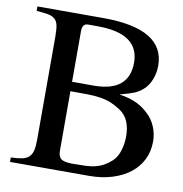

<svg xmlns="http://www.w3.org/2000/svg" viewBox="-76 -734 767 805"><g transform="rotate(10 307.5 -331.0)"><path d="M424 -358Q449 -354 467 -348.5Q485 -343 499 -336Q513 -329 524 -321Q535 -313 546 -303Q570 -281 582.5 -251Q595 -221 595 -188Q595 -146 578 -111.5Q561 -77 530 -52.5Q499 -28 454.5 -14Q410 0 356 0H19V-19Q49 -20 67.5 -24Q86 -28 96.5 -38.5Q107 -49 111 -66.5Q115 -84 115 -113V-550Q115 -580 111.5 -597.5Q108 -615 97.5 -624.5Q87 -634 68 -637.5Q49 -641 19 -643V-662H299Q561 -662 561 -505Q561 -474 550 -446Q539 -418 520 -401Q502 -385 482.5 -377Q463 -369 424 -359ZM309 -376Q459 -376 459 -500Q459 -624 282 -624H241Q217 -624 217 -592V-376ZM217 -83Q217 -57 230.5 -47.5Q244 -38 279 -38Q310 -38 333.5 -39Q357 -40 375.5 -44.5Q394 -49 409.5 -57.5Q425 -66 442 -81Q461 -98 470.5 -127.5Q480 -157 480 -189Q480 -225 469 -252Q458 -279 433 -296Q410 -311 390.5 -319Q371 -327 347 -331Q323 -335 292 -335.5Q261 -336 217 -336Z"/></g></svg>

Font: STIXGeneralUnicodeRegular
Style: Regular
Weight: 400
Designer: MicroPress Inc., with final additions and corrections provided by Coen Hoffman, Elsevier (retired)
Version: Version 1.1.0